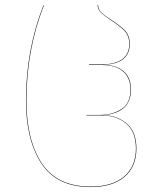

<svg xmlns="http://www.w3.org/2000/svg" viewBox="-20 -748 652 777"><path d="M85 -341Q85 -547 156 -727H158Q87 -547 87 -341Q87 -182 149 -87.5Q211 7 347 7Q434 7 482 -33.5Q530 -74 530 -147Q530 -214 491 -247.5Q452 -281 390 -281H330V-283H386Q435 -283 471.5 -306.5Q508 -330 508 -385Q508 -433 478 -459Q448 -485 390 -485H340V-487H386Q503 -487 503 -570Q503 -603 484 -623Q465 -643 429 -666Q402 -684 388.5 -697Q375 -710 375 -728H377Q377 -710 390 -697.5Q403 -685 431 -667Q467 -644 486 -624Q505 -604 505 -570Q505 -490 400 -486Q453 -484 481.5 -458.5Q510 -433 510 -385Q510 -292 400 -282Q457 -280 494.5 -246.5Q532 -213 532 -147Q532 -73 483.5 -32Q435 9 347 9Q210 9 147.5 -86.5Q85 -182 85 -341Z"/></svg>

Font: FiraGO Two
Style: Regular
Weight: 100
Designer: bBox Type
Foundry: bBox Type GmbH
Version: Version 1.001